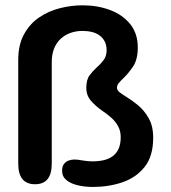

<svg xmlns="http://www.w3.org/2000/svg" viewBox="-20 -712 659 742"><path d="M432 -372.5Q432 -363.5 442.5 -355.2Q453 -347 468.5 -337.5Q488.5 -325.5 512.5 -306Q536.5 -286.5 554.2 -256Q572 -225.5 572 -179.5Q572 -108.5 539 -67Q506 -25.5 453 -7.5Q400 10.5 339 10.5Q308.5 10.5 281.2 4.2Q254 -2 237 -15.8Q220 -29.5 220 -52Q220 -69.5 227.8 -79Q235.5 -88.5 246.5 -92Q257.5 -95.5 266.5 -95.5Q274 -95.5 281 -94.8Q288 -94 295 -92.5Q304 -91 314.8 -89.8Q325.5 -88.5 339 -88.5Q362 -88.5 381.8 -93.2Q401.5 -98 416 -108.8Q430.5 -119.5 438.5 -137.5Q446.5 -155.5 446.5 -182Q446.5 -206 436.2 -224.5Q426 -243 410 -257.2Q394 -271.5 375 -284Q350.5 -301 332 -322Q313.5 -343 313.5 -372.5Q313.5 -404 326.2 -421Q339 -438 354 -451.5Q368.5 -464 380.2 -479.5Q392 -495 392 -518Q392 -537 385 -551Q378 -565 365.5 -574.5Q353 -584 336 -588.2Q319 -592.5 298.5 -592.5Q274.5 -592.5 253 -585Q231.5 -577.5 215 -562.5Q198.5 -547.5 189.2 -524.8Q180 -502 180 -471.5V-79.5Q180 0 115.5 0Q50.5 0 50.5 -79.5V-480.5Q50.5 -539 72.8 -579.5Q95 -620 131.5 -644.8Q168 -669.5 212 -680.5Q256 -691.5 299 -691.5Q357 -691.5 405.5 -673.2Q454 -655 483.2 -618.8Q512.5 -582.5 512.5 -528.5Q512.5 -482 494.2 -455Q476 -428 458 -411Q447 -400.5 439.5 -391.5Q432 -382.5 432 -372.5Z"/></svg>

Font: Sono ExtraLight Monospace SemiBold
Style: Regular
Weight: 600
Version: Version 2.112